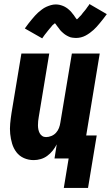

<svg xmlns="http://www.w3.org/2000/svg" viewBox="-20 -785 549 951"><path d="M416 146H296L320 0H250L261 -70Q253 -54 241 -39Q229 -24 214 -13Q199 -2 181.5 3Q164 8 147 8Q121 8 98.5 -2Q76 -12 61.5 -31Q47 -50 40 -73.5Q33 -97 30.5 -122Q28 -147 30.5 -173Q33 -199 37 -225L86 -520H224L172 -206Q170 -195 169 -185Q168 -175 168 -164.5Q168 -154 170 -144Q172 -134 176.5 -125.5Q181 -117 189 -111.5Q197 -106 208 -106Q221 -106 234.5 -111.5Q248 -117 257.5 -127.5Q267 -138 272 -151Q277 -164 279 -178L336 -520H474L407 -114H459ZM189 -595 103 -644Q112 -657 121 -668.5Q130 -680 138 -689.5Q146 -699 153.5 -707.5Q161 -716 169 -723Q177 -730 187.5 -738Q198 -746 209 -751Q220 -756 232 -759.5Q244 -763 256 -763Q261 -763 265.5 -762.5Q270 -762 275 -761Q280 -760 284 -758.5Q288 -757 292.5 -755.5Q297 -754 301 -751.5Q305 -749 308.5 -747Q312 -745 315 -742.5Q318 -740 322 -736.5Q326 -733 329.5 -729.5Q333 -726 335.5 -722.5Q338 -719 340.5 -716Q343 -713 345.5 -710Q348 -707 350.5 -702.5Q353 -698 356.5 -694Q360 -690 362.5 -687Q365 -684 365 -682Q363 -682 360.5 -682.5Q358 -683 356 -683H353Q353 -684 356.5 -686Q360 -688 364 -691.5Q368 -695 369.5 -697Q371 -699 373 -701Q375 -703 377 -705Q379 -707 381.5 -709.5Q384 -712 385.5 -714.5Q387 -717 389.5 -720Q392 -723 394.5 -726Q397 -729 400 -732.5Q403 -736 406 -740Q409 -744 411.5 -748Q414 -752 417.5 -756Q421 -760 423 -765L509 -715Q500 -702 491 -691Q482 -680 474 -670Q466 -660 458.5 -652Q451 -644 443.5 -637Q436 -630 425 -622Q414 -614 403.5 -608.5Q393 -603 381 -600Q369 -597 357 -597Q352 -597 347.5 -597.5Q343 -598 338 -598.5Q333 -599 328.5 -600.5Q324 -602 320 -604Q316 -606 312 -608Q308 -610 304.5 -612.5Q301 -615 297.5 -617.5Q294 -620 290.5 -623.5Q287 -627 283.5 -630Q280 -633 277.5 -636.5Q275 -640 272.5 -643.5Q270 -647 267.5 -650Q265 -653 262 -657Q259 -661 256 -665.5Q253 -670 250 -672.5Q247 -675 248 -677H259Q260 -677 260 -676Q259 -675 256 -673Q253 -671 249 -667.5Q245 -664 243 -662.5Q241 -661 239 -659Q237 -657 235.5 -654.5Q234 -652 231.5 -649.5Q229 -647 227 -644.5Q225 -642 222.5 -639Q220 -636 217.5 -633Q215 -630 212.5 -626.5Q210 -623 207 -619.5Q204 -616 201 -612Q198 -608 195 -603.5Q192 -599 189 -595Z"/></svg>

Font: Iosevka Term Curly Heavy
Style: Italic
Weight: 900
Italic angle: -9°
Designer: Belleve Invis
Foundry: Belleve Invis
Version: Version 32.3.0